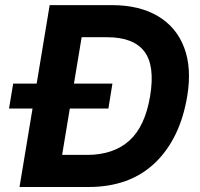

<svg xmlns="http://www.w3.org/2000/svg" viewBox="-20 -748 799 768"><path d="M334 0H58.1L178.7 -727.5H427.2Q537.1 -727.5 611.1 -683.8Q685.1 -640.1 716.3 -558.6Q747.6 -477.1 729 -363.8Q700.7 -192.9 599.9 -96.4Q499 0 334 0ZM228.5 -128.4H328.1Q433.6 -128.4 497.1 -185.3Q560.5 -242.2 580.6 -364.3Q600.6 -486.3 556.9 -542.7Q513.2 -599.1 409.2 -599.1H306.6ZM16.1 -314 32.7 -413.6H429.7L413.6 -314Z"/></svg>

Font: Inter
Style: Bold Italic
Weight: 700
Italic angle: -9.39999°
Designer: Rasmus Andersson
Foundry: rsms
Version: Version 4.001;git-9221beed3